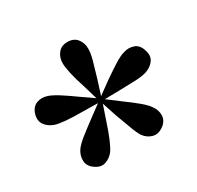

<svg xmlns="http://www.w3.org/2000/svg" viewBox="-105 -957 700 683"><g transform="rotate(-30 244.5 -615.5)"><path d="M259 -594 308 -557Q341 -533 362.5 -515Q384 -497 393 -483Q407 -464 406 -442.5Q405 -421 385 -406Q363 -390 342 -395.5Q321 -401 307 -420Q297 -436 287.5 -462.5Q278 -489 264 -526L245 -584L225 -525Q212 -485 201 -459.5Q190 -434 181 -421Q167 -403 146.5 -396.5Q126 -390 104 -406Q83 -421 82.5 -443Q82 -465 95 -484Q106 -499 128 -516.5Q150 -534 181 -557L231 -594L169 -595Q127 -595 99.5 -597.5Q72 -600 57 -605Q35 -613 23 -630Q11 -647 18 -672Q26 -698 46.5 -705.5Q67 -713 90 -705Q107 -699 130.5 -684Q154 -669 186 -646L235 -612L218 -670Q205 -709 199 -736.5Q193 -764 193 -780Q193 -803 206.5 -820Q220 -837 245 -837Q271 -837 284.5 -820Q298 -803 298 -780Q298 -760 290.5 -733.5Q283 -707 272 -670L253 -610L304 -647Q337 -670 361 -685Q385 -700 400 -704Q423 -712 443.5 -704.5Q464 -697 471 -672Q480 -647 468 -629.5Q456 -612 433 -604Q414 -598 387 -597Q360 -596 321 -595Z"/></g></svg>

Font: Early Summer Mincho Heavy
Style: Regular
Weight: 900
Designer: GuiWonder
Version: Version 1.002